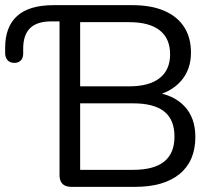

<svg xmlns="http://www.w3.org/2000/svg" viewBox="-20 -725 840 745"><path d="M256 0Q234 0 222.5 -11.5Q211 -23 211 -45V-642H179Q124 -642 97 -616Q70 -590 70 -536V-516Q70 -507 66.5 -499Q63 -491 55 -486Q47 -481 36 -481Q24 -481 16 -486Q8 -491 4 -499.5Q0 -508 0 -517V-540Q0 -621 46.5 -663Q93 -705 188 -705H493Q566 -705 616.5 -683.5Q667 -662 694 -621Q721 -580 721 -521Q721 -455 682.5 -411Q644 -367 578 -353V-367Q653 -358 695.5 -313Q738 -268 738 -194Q738 -100 677 -50Q616 0 505 0ZM291 -66H497Q577 -66 617 -98Q657 -130 657 -195Q657 -261 617 -292.5Q577 -324 497 -324H291ZM291 -390H481Q559 -390 599.5 -422Q640 -454 640 -514Q640 -576 599.5 -607.5Q559 -639 481 -639H291Z"/></svg>

Font: Nunito
Style: Regular
Weight: 400
Designer: Vernon Adams
Foundry: Vernon Adams
Version: Version 3.602